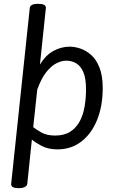

<svg xmlns="http://www.w3.org/2000/svg" viewBox="-20 -772 613 1000"><path d="M76 208Q38 208 38 187L135 -730Q137 -752 177 -752H181Q219 -752 219 -731L188 -436Q219 -486 259.5 -507.5Q300 -529 343 -529Q368 -529 397.5 -519.5Q427 -510 454 -486.5Q481 -463 498 -420.5Q515 -378 515 -313Q515 -220 486 -148Q457 -76 404 -35Q351 6 279 6Q231 6 197 -12Q163 -30 146 -45L122 186Q121 196 109 202Q97 208 80 208ZM267 -66Q315 -66 346.5 -86.5Q378 -107 396 -141.5Q414 -176 421 -219Q428 -262 428 -307Q428 -364 414 -396.5Q400 -429 376.5 -442.5Q353 -456 324 -456Q302 -456 275 -443Q248 -430 221.5 -397Q195 -364 174 -305L153 -110Q167 -98 195.5 -82Q224 -66 267 -66Z"/></svg>

Font: Asap
Style: Italic
Weight: 400
Italic angle: -6°
Designer: Pablo Cosgaya
Foundry: Omnibus-Type
Version: Version 3.001; ttfautohint (v1.8.3)